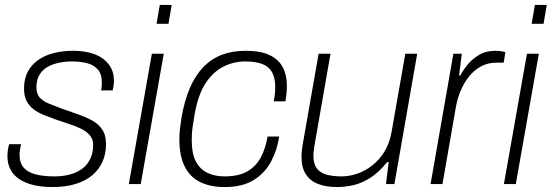

<svg xmlns="http://www.w3.org/2000/svg" viewBox="-20 -743 2227 775"><path d="M191 12Q149 12 115.5 4Q82 -4 58.5 -19.5Q35 -35 22.5 -58.5Q10 -82 10 -112Q10 -123 11.5 -135.5Q13 -148 17 -161H65Q62 -148 60.5 -137.5Q59 -127 59 -117Q59 -86 75 -67Q91 -48 122.5 -39.5Q154 -31 200 -31Q235 -31 263.5 -39Q292 -47 312.5 -62.5Q333 -78 344.5 -102Q356 -126 356 -158Q356 -181 343 -196.5Q330 -212 308 -223Q286 -234 259 -242.5Q232 -251 204 -261Q180 -270 157 -279Q134 -288 116 -301.5Q98 -315 87.5 -335Q77 -355 77 -386Q77 -426 93 -455Q109 -484 136.5 -502.5Q164 -521 199.5 -529.5Q235 -538 274 -538Q307 -538 337 -531.5Q367 -525 390 -510Q413 -495 426.5 -472Q440 -449 440 -416Q440 -407 438.5 -397.5Q437 -388 435 -378H388Q390 -387 390.5 -395Q391 -403 391 -410Q391 -445 374 -463.5Q357 -482 329.5 -488.5Q302 -495 271 -495Q245 -495 219.5 -490Q194 -485 173 -473.5Q152 -462 139.5 -441.5Q127 -421 127 -391Q127 -363 141.5 -348Q156 -333 179.5 -324Q203 -315 231 -304Q261 -293 292 -282.5Q323 -272 349.5 -258Q376 -244 392 -221Q408 -198 408 -161Q408 -123 394 -91Q380 -59 353 -36Q326 -13 285.5 -0.5Q245 12 191 12Z M612 -647 625 -723H673L660 -647ZM500 0 593 -526H641L548 0Z M887 12Q829 12 788 -8Q747 -28 725.5 -71Q704 -114 704 -181Q704 -201 706.5 -223.5Q709 -246 713 -271Q725 -338 746.5 -388Q768 -438 800 -471.5Q832 -505 874.5 -521.5Q917 -538 971 -538Q1033 -538 1069.5 -520Q1106 -502 1122 -470.5Q1138 -439 1138 -396Q1138 -382 1136.5 -366.5Q1135 -351 1132 -334H1085Q1088 -350 1089.5 -364.5Q1091 -379 1091 -392Q1091 -428 1078.5 -451Q1066 -474 1039 -484.5Q1012 -495 969 -495Q925 -495 883.5 -475Q842 -455 810.5 -408Q779 -361 765 -278Q760 -250 757.5 -231Q755 -212 754.5 -199Q754 -186 754 -175Q754 -124 770 -92.5Q786 -61 816 -46Q846 -31 886 -31Q942 -31 977 -50.5Q1012 -70 1032 -106.5Q1052 -143 1060 -192H1107Q1099 -138 1074.5 -91.5Q1050 -45 1004.5 -16.5Q959 12 887 12Z M1339 12Q1297 12 1265 0Q1233 -12 1215 -39Q1197 -66 1197 -110Q1197 -121 1198 -132Q1199 -143 1201 -155L1266 -526H1314L1249 -154Q1248 -144 1246.5 -134Q1245 -124 1245 -116Q1245 -81 1259.5 -62.5Q1274 -44 1300 -37.5Q1326 -31 1358 -31Q1390 -31 1422 -42Q1454 -53 1482.5 -75Q1511 -97 1532 -131.5Q1553 -166 1561 -213L1616 -526H1664L1572 0H1538L1549 -89H1543Q1510 -48 1476 -26Q1442 -4 1408 4Q1374 12 1339 12Z M1718 0 1810 -526H1844L1833 -438H1838Q1848 -458 1866.5 -481Q1885 -504 1913 -521Q1941 -538 1980 -538Q1994 -538 2005 -536Q2016 -534 2020 -532L2013 -490H1983Q1949 -490 1921.5 -475Q1894 -460 1873.5 -434.5Q1853 -409 1839.5 -377Q1826 -345 1820 -310L1766 0Z M2126 -647 2139 -723H2187L2174 -647ZM2014 0 2107 -526H2155L2062 0Z"/></svg>

Font: Archivo SemiBold Thin
Style: Italic
Weight: 250
Italic angle: -10°
Version: Version 2.001